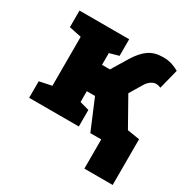

<svg xmlns="http://www.w3.org/2000/svg" viewBox="-161 -683 991 1007"><g transform="rotate(30 334.5 -179.5)"><path d="M42.5 0V-100.1L116.7 -115.7V-412.1L42.5 -427.7V-528.3H343.3V-427.7L287.1 -412.1V-340.8H335L394.5 -439Q424.3 -487.8 459 -512Q493.7 -536.1 545.4 -536.1Q575.7 -536.1 599.1 -528.6Q622.6 -521 642.1 -509.3L611.8 -389.6Q603 -393.6 596.7 -395Q590.3 -396.5 584.5 -396.5Q568.8 -396.5 554.2 -386.7Q539.6 -377 528.3 -359.9L481 -280.8L576.2 -111.8L650.4 -100.1V0H413.1L336.9 -181.2H287.1V-115.7L343.3 -100.1V0ZM479 176.8V-95.7H650.4V176.8Z"/></g></svg>

Font: Roboto Slab LO Black
Style: Regular
Weight: 900
Designer: Google
Version: Version 2.000